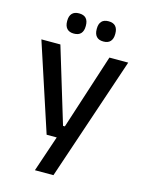

<svg xmlns="http://www.w3.org/2000/svg" viewBox="-125 -744 751 991"><g transform="rotate(15 250.5 -248.5)"><path d="M242 -86.5H296.5L244.5 -64L382 -489H482.5L260 172H161L238.5 -57.5L282.5 -20.5H172L18.5 -489H120ZM172 -561Q147.5 -561 135 -574.8Q122.5 -588.5 122.5 -613.5V-617Q122.5 -642 135 -655.5Q147.5 -669 172 -669Q197.5 -669 209.8 -655.5Q222 -642 222 -617V-613.5Q222 -588.5 209.8 -574.8Q197.5 -561 172 -561ZM330 -561Q305 -561 292.8 -574.8Q280.5 -588.5 280.5 -613.5V-617Q280.5 -642 292.8 -655.5Q305 -669 330 -669Q355 -669 367.2 -655.5Q379.5 -642 379.5 -617V-613.5Q379.5 -588.5 367.2 -574.8Q355 -561 330 -561Z"/></g></svg>

Font: Anek Kannada Medium Medium
Style: Regular
Weight: 500
Version: Version 1.003